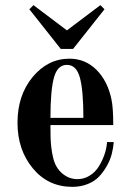

<svg xmlns="http://www.w3.org/2000/svg" viewBox="-20 -714 512 746"><path d="M48 -237C48 -167 67.8 -108 107.5 -60C147.2 -12 198.3 12 261 12C283 12 303 8.3 321 1C339 -6.3 353.7 -16 365 -28C376.3 -40 386.3 -53.7 395 -69C403.7 -84.3 410 -99.7 414 -115C418 -130.3 420.7 -146 422 -162H396C394.7 -144.7 391 -127.7 385 -111C379 -94.3 371.5 -79 362.5 -65C353.5 -51 341.8 -39.7 327.5 -31C313.2 -22.3 297.7 -18 281 -18C259 -18 239.3 -25.3 222 -40C204.7 -54.7 193 -74.3 187 -99C183.7 -111.7 181.2 -125.3 179.5 -140C177.8 -154.7 176.8 -167.7 176.5 -179C176.2 -190.3 176 -206.7 176 -228H420C420 -273.3 417.7 -306.7 413 -328C403 -376 383.5 -414.3 354.5 -443C325.5 -471.7 290.7 -486 250 -486C194 -486 146.3 -462.3 107 -415C67.7 -367.7 48 -308.3 48 -237ZM176 -256C176 -326.7 180.5 -378.7 189.5 -412C198.5 -445.3 215.3 -462 240 -462C264.7 -462 281.5 -445.3 290.5 -412C299.5 -378.7 304 -326.7 304 -256ZM94 -678 216 -524H264L386 -678L370 -694L240 -596L110 -694Z"/></svg>

Font: Km Standard TT
Style: Bold
Weight: 700
Designer: Alexey Kryukov <alexios@thessalonica.org.ru>
Version: Version 2.0.2